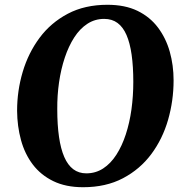

<svg xmlns="http://www.w3.org/2000/svg" viewBox="-20 -773 772 803"><path d="M327.5 10Q255 10 202.8 -15.5Q150.5 -41 117 -85.2Q83.5 -129.5 67.8 -187.2Q52 -245 51.5 -309.5Q51.5 -393.5 75 -472.5Q98.5 -551.5 145.5 -614.8Q192.5 -678 263.5 -715.5Q334.5 -753 429.5 -753Q502.5 -753 554.8 -727.8Q607 -702.5 640.5 -658Q674 -613.5 690 -556.8Q706 -500 706 -437Q706 -352 683 -272Q660 -192 612.8 -128.5Q565.5 -65 494.2 -27.5Q423 10 327.5 10ZM341 -48Q380 -48 411.5 -68.5Q443 -89 466.8 -126Q490.5 -163 506.2 -211.2Q522 -259.5 529.8 -315.5Q537.5 -371.5 537.5 -430.5Q537.5 -495 530.5 -544.2Q523.5 -593.5 509 -626.8Q494.5 -660 471.5 -677Q448.5 -694 415.5 -694Q377 -694 345.5 -673.5Q314 -653 290.5 -616.5Q267 -580 251 -532Q235 -484 227 -429Q219 -374 219.5 -316Q219.5 -250.5 226.8 -200.5Q234 -150.5 248.8 -116.5Q263.5 -82.5 286.5 -65.2Q309.5 -48 341 -48Z"/></svg>

Font: Merriweather 20pt ExtraBold
Style: Italic
Weight: 800
Italic angle: -7.8°
Version: Version 2.101